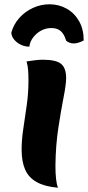

<svg xmlns="http://www.w3.org/2000/svg" viewBox="-20 -862 411 897"><path d="M239 -88Q239 -51 242 -25Q245 1 251 15Q190 10 152 -11Q114 -32 97.5 -69.5Q81 -107 81 -164Q81 -209 89 -261.5Q97 -314 105 -371Q113 -428 113 -487Q113 -510 111.5 -532.5Q110 -555 104 -575Q122 -578 143 -580.5Q164 -583 180 -583Q242 -583 265.5 -563.5Q289 -544 289 -497Q289 -468 277 -407Q265 -346 252.5 -264Q240 -182 239 -88ZM371 -673Q360 -667 347.5 -663Q335 -659 325 -659Q304 -659 289 -672Q280 -703 263.5 -717Q247 -731 220 -731Q195 -731 173 -719.5Q151 -708 135.5 -688Q120 -668 117 -644Q96 -644 76.5 -653.5Q57 -663 45 -678.5Q33 -694 33 -710Q44 -749 70.5 -778.5Q97 -808 134 -825Q171 -842 211 -842Q255 -842 291.5 -821.5Q328 -801 349.5 -763Q371 -725 371 -673Z"/></svg>

Font: Merienda ExtraBold
Style: Regular
Weight: 800
Designer: Eduardo Rodriguez Tunni
Foundry: Eduardo Rodriguez Tunni
Version: Version 2.001